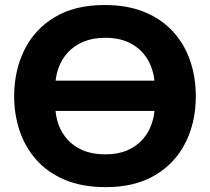

<svg xmlns="http://www.w3.org/2000/svg" viewBox="-20 -748 854 781"><path d="M410.7 13.2Q314.2 13.2 243.8 -16.5Q173.4 -46.2 127.7 -98Q82 -149.7 59.8 -216.1Q37.6 -282.5 37.6 -356Q37.6 -460 78.8 -544.1Q120 -628.2 202.1 -677.9Q284.2 -727.6 406.1 -727.6Q498.7 -727.6 568.2 -698.8Q637.8 -670 684.1 -619.1Q730.5 -568.2 753.5 -501Q776.5 -433.8 776.5 -356.7Q776.5 -250.7 734.2 -167.1Q691.9 -83.4 610.3 -35.1Q528.8 13.2 410.7 13.2ZM408.1 -120.1Q459.7 -120.1 497.5 -136.4Q535.2 -152.7 560 -180.6Q584.8 -208.6 597 -244.1Q609.2 -279.5 609.2 -318.3V-395.1Q609.2 -451.3 585.9 -496.4Q562.7 -541.5 518 -567.9Q473.3 -594.3 408.1 -594.3Q357.5 -594.3 319.6 -578.4Q281.6 -562.5 256.1 -534.8Q230.7 -507.1 217.8 -471.1Q205 -435.2 205 -394.8V-318.6Q205 -279.2 217.3 -243.5Q229.7 -207.9 254.7 -180.1Q279.8 -152.4 318.1 -136.2Q356.5 -120.1 408.1 -120.1ZM176.8 -296.8V-419.8H643.8V-296.8Z"/></svg>

Font: Commissioner Thin
Style: Regular
Weight: 100
Designer: Kostas Bartsokas
Foundry: Kostas Bartsokas
Version: Version 1.001;gftools[0.9.23]